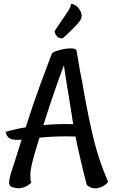

<svg xmlns="http://www.w3.org/2000/svg" viewBox="-20 -917 599 1019"><path d="M28.3 50.8Q28.3 38.1 36.1 8.8L58.6 -61.5L94.7 -175.8Q85.9 -174.8 70.3 -174.8Q43.9 -174.8 29.8 -183.6Q15.6 -192.4 9.8 -216.8Q33.2 -224.6 78.1 -234.4Q90.8 -237.3 116.2 -241.2Q154.3 -361.3 198.2 -480.5L254.9 -631.8Q257.8 -640.6 292.5 -650.4Q327.1 -660.2 355.5 -660.2Q379.9 -660.2 385.7 -651.4L394.5 -600.6L404.3 -542L418 -473.6L424.8 -432.6Q450.2 -289.1 477.5 -176.8Q504.9 -64.5 553.7 47.9Q537.1 71.3 506.8 79.1Q494.1 84 477.5 82Q472.7 82 464.8 79.1Q447.3 72.3 440.4 63.5Q424.8 7.8 397.5 -113.3Q392.6 -131.8 380.9 -192.4L334 -193.4Q264.6 -193.4 189.5 -186.5Q164.1 -105.5 152.3 -59.1Q140.6 -12.7 140.6 16.6Q140.6 37.1 146.5 51.8Q124 74.2 95.7 80.1Q81.1 83 71.3 82Q47.9 79.1 38.1 72.8Q28.3 66.4 28.3 50.8ZM282.2 -257.8 334 -258.8Q359.4 -258.8 369.1 -257.8L366.2 -272.5L349.6 -377.9Q325.2 -524.4 319.3 -570.3Q279.3 -468.8 210 -252.9Q235.4 -255.9 282.2 -257.8ZM410.2 -817.4Q407.2 -808.6 393.1 -792.5Q378.9 -776.4 362.8 -760.3Q346.7 -744.1 333 -731.4Q319.3 -718.8 316.4 -716.8Q311.5 -711.9 299.8 -714.4Q288.1 -716.8 279.3 -727.5Q276.4 -731.4 274.4 -735.4Q272.5 -739.3 271 -743.7Q269.5 -748 270.5 -752.9Q294.9 -789.1 309.1 -810.5Q323.2 -832 331.1 -842.8L342.8 -860.4Q347.7 -868.2 352.1 -877Q356.4 -885.7 356.4 -896.5Q361.3 -897.5 366.7 -895Q372.1 -892.6 377 -890.6Q381.8 -886.7 387.7 -883.8Q400.4 -873 408.7 -854Q417 -835 410.2 -817.4Z"/></svg>

Font: BKP Parklife Display
Style: Regular
Weight: 400
Designer: Font Diner, Inc.; LA MECHKY PLUS GmbH
Foundry: Font Diner, Inc.; LA MECHKY PLUS GmbH
Version: Version 1.007